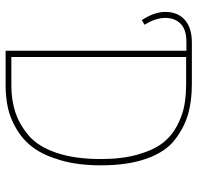

<svg xmlns="http://www.w3.org/2000/svg" viewBox="-30 -692 721 702"><g transform="rotate(90 331.0 -340.5)"><path d="M287 -681Q348 -681 396 -667.5Q444 -654 489 -620Q534 -586 559 -517Q584 -448 584 -348Q584 -266 566 -203Q548 -140 520 -102Q492 -64 452.5 -40.5Q413 -17 374 -8.5Q335 0 291 0H165V-661H132Q88 -661 66.5 -640Q45 -619 45 -584Q45 -548 70 -508L53 -498Q23 -544 23 -584Q23 -629 52 -655Q81 -681 135 -681ZM292 -21Q345 -21 389.5 -35.5Q434 -50 474.5 -84Q515 -118 538 -185.5Q561 -253 561 -348Q561 -426 544.5 -483.5Q528 -541 502.5 -574Q477 -607 439 -627Q401 -647 365 -653.5Q329 -660 285 -660H188V-21Z"/></g></svg>

Font: FiraGO Thin
Style: Regular
Weight: 100
Designer: bBox Type
Foundry: bBox Type GmbH
Version: Version 1.001;PS 001.001;hotconv 1.0.88;makeotf.lib2.5.64775